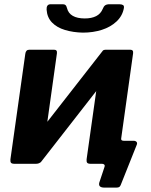

<svg xmlns="http://www.w3.org/2000/svg" viewBox="-20 -761 700 892"><path d="M465.3 110.6Q435 110.6 441.4 87L465.9 13.3Q467.9 7.6 464.4 3.8Q460.9 0 454.1 0H415.5L421.9 -107H539.3L542.8 -120.4Q542.1 -112.1 545.4 -109.5Q548.7 -107 554.8 -107H600Q609.6 -107 614.4 -101.7Q619.1 -96.4 614.7 -86.8L544 90.5Q540.6 100.9 536.4 105.7Q532.2 110.6 519.3 110.6ZM244.4 -512.9 176 -24.1Q172.8 0 146.1 0H47.6Q34.9 0 31.1 -4.9Q27.4 -9.7 28.4 -20.7L97.5 -510.7Q99.9 -530 116.1 -530H231.4Q246.8 -530 244.4 -512.9ZM598.3 -512.9 529.9 -24.1Q528.1 -10.7 521.2 -5.4Q514.2 0 499.8 0H401.5Q388.8 0 385 -4.9Q381.3 -9.7 382.3 -20.7L451.4 -510.7Q453.8 -530 470 -530H585.3Q600.7 -530 598.3 -512.9ZM455.5 -522.7 529.4 -469.1 168.7 -6.3 95.1 -60.9ZM364.7 -609.4Q319.6 -610.4 282 -621.7Q244.5 -632.9 221.7 -656.4Q198.9 -679.9 196.5 -716.3Q195.8 -727.7 200.2 -734.5Q204.7 -741.3 215.6 -741.3H266.2Q277.6 -742 283.1 -738.3Q288.7 -734.6 291.1 -723.9Q297 -699.4 318.1 -687.4Q339.1 -675.3 374 -675.3Q405.3 -675.3 426.5 -686Q447.7 -696.6 457.4 -719.9Q461.6 -731.3 468.6 -736.3Q475.7 -741.3 489 -741.3H533.9Q545.3 -741.3 551.4 -737.6Q557.5 -733.9 555.5 -723.2Q549 -687.2 521.5 -661.3Q493.9 -635.4 453.3 -622.4Q412.6 -609.4 364.7 -609.4Z"/></svg>

Font: Libre Franklin Thin
Style: Italic
Weight: 100
Italic angle: -8°
Designer: Pablo Impallari, Rodrigo Fuenzalida, Nhung Nguyen
Foundry: Impallari Type
Version: Version 3.000